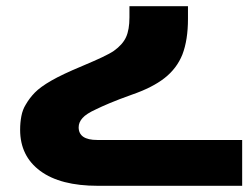

<svg xmlns="http://www.w3.org/2000/svg" viewBox="-20 -335 802 620"><path d="M296 265Q175 265 110 217Q45 169 45 84Q45 61 49 40Q53 19 63 3Q75 -18 92.5 -36Q110 -54 145.5 -74.5Q181 -95 246 -122Q284 -138 309.5 -150Q335 -162 348 -171Q376 -191 387 -215Q398 -239 398 -279V-315H587V-274Q587 -206 569 -159Q551 -114 511.5 -83Q472 -52 405 -29Q363 -14 334.5 -2Q306 10 290 18Q259 32 246.5 46Q234 60 234 76Q234 117 294 117H762V265Z"/></svg>

Font: Noto Kufi Arabic Black
Style: Regular
Weight: 900
Designer: Monotype Design Team, David Williams, Khaled Hosny
Foundry: Google LLC
Version: Version 2.109; ttfautohint (v1.8.4.7-5d5b)